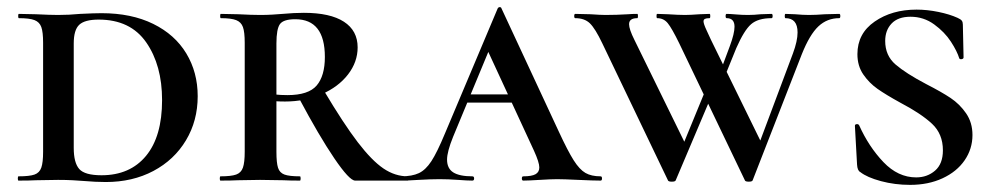

<svg xmlns="http://www.w3.org/2000/svg" viewBox="-20 -507 2783 539"><path d="M214 1Q202 0 184 -1Q166 -2 143 -2L81 -1Q63 0 32 0Q30 0 30 -6Q30 -12 32 -12Q63 -12 77 -17Q91 -22 96 -36.5Q101 -51 101 -81V-387Q101 -417 96 -431Q91 -445 77 -450.5Q63 -456 33 -456Q31 -456 31 -462Q31 -468 33 -468L81 -467Q121 -465 143 -465Q174 -465 205 -468Q245 -470 265 -470Q349 -470 410 -440Q471 -410 503 -357Q535 -304 535 -237Q535 -168 502 -113Q469 -58 410.5 -27Q352 4 277 4Q249 4 214 1ZM435 -226Q435 -324 390.5 -388Q346 -452 257 -452Q218 -452 202.5 -437.5Q187 -423 187 -385V-92Q187 -50 202.5 -32.5Q218 -15 265 -15Q345 -15 390 -69.5Q435 -124 435 -226Z M822 0Q793 0 776 -1L710 -2L648 -1Q630 0 599 0Q597 0 597 -6Q597 -12 599 -12Q629 -12 643 -17Q657 -22 662 -36.5Q667 -51 667 -81V-387Q667 -417 662 -431Q657 -445 643 -450.5Q629 -456 600 -456Q598 -456 598 -462Q598 -468 600 -468L649 -467Q687 -465 710 -465Q729 -465 745 -466Q761 -467 773 -468Q806 -471 833 -471Q907 -471 945.5 -446Q984 -421 984 -374Q984 -333 957 -298Q930 -263 883 -242.5Q836 -222 780 -222Q748 -222 725 -226L724 -247Q749 -240 787 -240Q846 -240 869 -267Q892 -294 892 -347Q892 -453 809 -453Q776 -453 766 -439.5Q756 -426 756 -385V-81Q756 -50 760.5 -36Q765 -22 778.5 -17Q792 -12 822 -12Q824 -12 824 -6Q824 0 822 0ZM1125 0H977Q961 0 918.5 -62.5Q876 -125 819 -232L889 -253Q945 -159 984.5 -107.5Q1024 -56 1056.5 -34Q1089 -12 1125 -12Q1128 -12 1128 -6Q1128 0 1125 0Z M1292 -242H1475L1482 -219H1277ZM1666 0Q1646 0 1604 -2Q1562 -4 1544 -4Q1527 -4 1495 -2Q1463 0 1449 0Q1445 0 1445 -6Q1445 -12 1449 -12Q1473 -12 1483.5 -18Q1494 -24 1494 -37Q1494 -51 1479 -84L1344 -376L1381 -434L1252 -123Q1235 -81 1235 -59Q1235 -34 1252.5 -23Q1270 -12 1306 -12Q1311 -12 1311 -6Q1311 0 1306 0Q1292 0 1266 -2Q1238 -4 1214 -4Q1189 -4 1155 -2Q1125 0 1106 0Q1101 0 1101 -6Q1101 -12 1106 -12Q1137 -12 1156 -21Q1175 -30 1191 -54.5Q1207 -79 1229 -132L1377 -483Q1379 -487 1383 -487Q1387 -487 1388 -483L1549 -137Q1574 -83 1590.5 -57Q1607 -31 1623.5 -21.5Q1640 -12 1666 -12Q1670 -12 1670 -6Q1670 0 1666 0Z M2336 -456Q2302 -456 2277.5 -433Q2253 -410 2231 -355L2093 -1Q2092 3 2082 3Q2072 3 2071 -1L1887 -385Q1866 -428 1854.5 -442Q1843 -456 1825 -456Q1823 -456 1823 -462Q1823 -468 1825 -468L1855 -467Q1885 -465 1903 -465Q1918 -465 1944 -467L1972 -468Q1974 -468 1974 -462Q1974 -456 1972 -456Q1963 -456 1959 -454Q1955 -452 1955 -447Q1955 -440 1964 -421Q1973 -402 1976 -395L2122 -97L2079 -18L2206 -357Q2219 -392 2219 -416Q2219 -456 2185 -456Q2183 -456 2183 -462Q2183 -468 2185 -468L2212 -467Q2234 -465 2251 -465Q2270 -465 2296 -467L2336 -468Q2339 -468 2339 -462Q2339 -456 2336 -456ZM1866 3Q1856 3 1855 -1L1671 -385Q1651 -427 1636 -441.5Q1621 -456 1595 -456Q1592 -456 1592 -462Q1592 -468 1595 -468L1638 -467Q1666 -465 1680 -465Q1711 -465 1743 -467Q1754 -468 1769 -468Q1771 -468 1771 -462Q1771 -456 1769 -456Q1746 -456 1746 -439Q1746 -425 1761 -395L1907 -97L1864 -19L1963 -260L1980 -244L1877 -1Q1876 3 1866 3ZM2042 -432Q2042 -456 2020 -456Q2017 -456 2017 -462Q2017 -468 2020 -468Q2029 -468 2046 -466.5Q2063 -465 2080 -465Q2097 -465 2115 -467L2146 -468Q2149 -468 2149 -462Q2149 -456 2146 -456Q2108 -456 2088.5 -439Q2069 -422 2047 -372L1995 -244L1985 -260L2029 -378Q2042 -413 2042 -432Z M2580 -271Q2623 -249 2648.5 -232Q2674 -215 2692 -189Q2710 -163 2710 -128Q2710 -89 2688 -57Q2666 -25 2626 -6.5Q2586 12 2535 12Q2492 12 2453 1.5Q2414 -9 2395 -24Q2387 -28 2386 -45L2380 -153V-154Q2380 -158 2385 -158.5Q2390 -159 2392 -155Q2419 -95 2460 -52Q2501 -9 2552 -9Q2583 -9 2605 -28Q2627 -47 2627 -85Q2627 -131 2596.5 -159.5Q2566 -188 2507 -219Q2467 -241 2443.5 -257.5Q2420 -274 2403.5 -298Q2387 -322 2387 -355Q2387 -413 2435.5 -446.5Q2484 -480 2553 -480Q2583 -480 2614.5 -473.5Q2646 -467 2668 -457Q2677 -453 2680 -449Q2683 -445 2683 -438L2685 -346Q2685 -342 2680 -341Q2675 -340 2673 -343Q2667 -363 2649.5 -390Q2632 -417 2602.5 -438.5Q2573 -460 2536 -460Q2501 -460 2483 -441Q2465 -422 2465 -392Q2465 -351 2494 -326Q2523 -301 2580 -271Z"/></svg>

Font: Cormorant SC SemiBold
Style: Regular
Weight: 600
Designer: Christian Thalmann (Catharsis Fonts)
Foundry: Catharsis Fonts
Version: Version 4.000